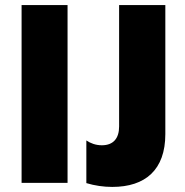

<svg xmlns="http://www.w3.org/2000/svg" viewBox="-20 -720 730 756"><path d="M65 0H246V-700H65ZM422 16C552 16 631 -51 631 -192V-700H449V-222C449 -176 427 -148 381 -148C357 -148 336 -156 320 -167V1C353 11 388 16 422 16Z"/></svg>

Font: Fixel Text ExtraBold
Style: Regular
Weight: 800
Width: 4
Designer: AlfaBravo + MacPaw
Foundry: Kyrylo Tkachov, Marchela Mozhyna, Serhii Makarenko, Maria Weinstein, Zakhar Kryvoshyya
Version: Version 1.211